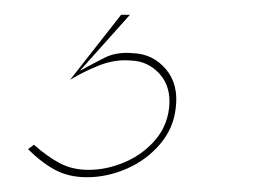

<svg xmlns="http://www.w3.org/2000/svg" viewBox="-20 -20 379 260"><path d="M144 0 75 88Q93 77 114.5 68.5Q136 60 158 62Q181 63 196.5 80.5Q212 98 209 126Q206 152 189 171Q172 190 148 200Q124 210 100 210Q78 210 61 201Q44 192 26 176L18 182Q36 200 54.5 210Q73 220 98 220Q125 220 151.5 208.5Q178 197 196.5 175.5Q215 154 218 126Q222 94 204.5 73.5Q187 53 160 52Q138 50 122 58Q106 66 88 76L156 0Z"/></svg>

Font: Jost* 200 Hairline Italic
Style: Italic
Weight: 100
Italic angle: -10°
Version: Version 3.200; ttfautohint (v0.97) -l 8 -r 50 -G 200 -x 14 -